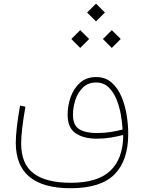

<svg xmlns="http://www.w3.org/2000/svg" viewBox="-20 -772 773 1033"><path d="M448.7 -704.6 496.6 -752.4 544.4 -704.6 496.6 -656.7ZM533.7 -562 581.5 -609.9 629.4 -562 581.5 -514.2ZM363.8 -562 411.6 -609.9 459.5 -562 411.6 -514.2ZM497.1 -357.4Q546.4 -357.4 579.8 -328.4Q613.3 -299.3 633.1 -252.9Q652.8 -206.5 661.4 -153.3Q669.9 -100.1 669.9 -51.3Q669.9 91.3 596.2 166Q522.5 240.7 359.9 240.7Q64.9 240.7 64.9 -3.9Q64.9 -72.3 87.9 -204.1L116.7 -197.8Q93.8 -65.9 93.8 -1Q93.8 110.8 160.9 161.1Q228 211.4 361.8 211.4Q504.9 211.4 573.2 147Q641.6 82.5 643.1 -42.5L640.1 -45.4Q611.3 -37.6 575.4 -31.7Q539.6 -25.9 500 -25.9Q429.7 -25.9 386.7 -55.2Q343.8 -84.5 343.8 -154.8Q343.8 -204.6 360.6 -251Q377.4 -297.4 411.4 -327.4Q445.3 -357.4 497.1 -357.4ZM639.6 -75.2Q637.7 -112.8 629.9 -156.5Q622.1 -200.2 606 -239.3Q589.8 -278.3 563.2 -303.2Q536.6 -328.1 497.1 -328.1Q454.1 -328.1 426.5 -301.5Q398.9 -274.9 385.7 -234.9Q372.6 -194.8 372.6 -154.8Q372.6 -97.2 406.7 -76.7Q440.9 -56.2 500 -56.2Q540.5 -56.2 575.7 -61.8Q610.8 -67.4 639.6 -75.2Z"/></svg>

Font: Estedad-FD Thin
Style: Regular
Weight: 100
Designer: Amin Abedi
Version: Version 7.3